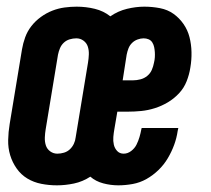

<svg xmlns="http://www.w3.org/2000/svg" viewBox="-20 -548 634 576"><path d="M151 8Q127 8 104 3.5Q81 -1 62 -12.5Q43 -24 30 -42.5Q17 -61 10.5 -82.5Q4 -104 4.5 -128Q5 -152 9 -176L46 -400Q49 -418 55.5 -436Q62 -454 74 -469.5Q86 -485 102.5 -497Q119 -509 137 -516Q155 -523 173.5 -525.5Q192 -528 210 -528Q238 -528 264.5 -521.5Q291 -515 311 -499Q334 -515 361 -521.5Q388 -528 413 -528Q437 -528 460 -523.5Q483 -519 500.5 -506.5Q518 -494 530.5 -476Q543 -458 548.5 -436.5Q554 -415 554.5 -391.5Q555 -368 551 -345Q548 -325 540 -304.5Q532 -284 517 -268Q502 -252 483.5 -241Q465 -230 444.5 -223.5Q424 -217 403.5 -215Q383 -213 363 -213H332L323 -160Q321 -149 320 -137Q319 -125 321.5 -114Q324 -103 331.5 -95Q339 -87 351 -87Q363 -87 373.5 -95Q384 -103 389.5 -114Q395 -125 398.5 -137Q402 -149 404 -160L405 -164H515L513 -155Q510 -134 502.5 -113.5Q495 -93 483.5 -73.5Q472 -54 455.5 -38Q439 -22 419.5 -11Q400 0 378 4Q356 8 335 8Q312 8 289.5 2Q267 -4 251 -18Q228 -3 202 2.5Q176 8 151 8ZM379 -307Q390 -307 401.5 -310Q413 -313 422 -320.5Q431 -328 435.5 -338.5Q440 -349 442 -360Q444 -368 444.5 -376Q445 -384 444.5 -391.5Q444 -399 442.5 -406.5Q441 -414 437 -420.5Q433 -427 426 -430Q419 -433 411 -433Q402 -433 392.5 -429.5Q383 -426 376 -419Q369 -412 365.5 -403Q362 -394 360 -384L348 -307ZM152 -87Q162 -87 172 -90Q182 -93 189.5 -100Q197 -107 201.5 -116.5Q206 -126 207 -136L244 -360Q246 -372 246.5 -384.5Q247 -397 243.5 -408Q240 -419 230.5 -426Q221 -433 209 -433Q199 -433 189 -430Q179 -427 171.5 -420Q164 -413 160 -403.5Q156 -394 154 -384L117 -160Q115 -148 114.5 -135.5Q114 -123 117.5 -112Q121 -101 130.5 -94Q140 -87 152 -87Z"/></svg>

Font: Iosevka QP
Style: Bold Italic
Weight: 700
Italic angle: -9°
Designer: Belleve Invis
Foundry: Belleve Invis
Version: Version 20.0.0; ttfautohint (v1.8.4)